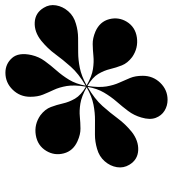

<svg xmlns="http://www.w3.org/2000/svg" viewBox="16 -848 654 727"><g transform="rotate(-90 343.5 -485.0)"><path d="M261.5 -277Q269.5 -305 286.2 -327.2Q303 -349.5 321.8 -371Q340.5 -392.5 356 -418.8Q371.5 -445 377.5 -481Q331.5 -454 305.2 -424.5Q279 -395 258 -366.5Q237 -338 207 -313.5Q173.5 -287.5 137.5 -289.2Q101.5 -291 82.5 -323Q69.5 -344.5 73.5 -369.8Q77.5 -395 95.8 -416Q114 -437 143 -445Q170 -453 196.5 -453Q223 -453 251 -452.8Q279 -452.5 310 -458.5Q341 -464.5 376 -484.5Q341 -504 314.2 -508.2Q287.5 -512.5 264.8 -510.2Q242 -508 219.8 -507.8Q197.5 -507.5 172 -519Q135 -535.5 125.8 -570.8Q116.5 -606 135 -637Q155 -670.5 195.2 -677Q235.5 -683.5 270 -659.5Q293 -642 301.2 -620Q309.5 -598 314.8 -574.5Q320 -551 333 -528.5Q346 -506 378.5 -487Q385.5 -531.5 380.8 -559.8Q376 -588 366.2 -608.8Q356.5 -629.5 348.2 -649.8Q340 -670 340 -698Q340 -737 366.8 -764.5Q393.5 -792 431 -792Q464.5 -792 486.8 -767Q509 -742 498 -693Q491.5 -665 475.2 -642.8Q459 -620.5 439.8 -598.8Q420.5 -577 404.5 -550.8Q388.5 -524.5 382 -488Q428 -515 454.2 -544.8Q480.5 -574.5 501.5 -603.2Q522.5 -632 552.5 -656.5Q586 -683 622 -681Q658 -679 677 -647Q690.5 -625.5 686.2 -600.2Q682 -575 663.8 -554Q645.5 -533 616.5 -525Q590 -517 563.2 -516.8Q536.5 -516.5 508.2 -516.5Q480 -516.5 449.2 -510.2Q418.5 -504 383 -484.5Q418 -464.5 445 -460.5Q472 -456.5 494.5 -458.8Q517 -461 539.2 -461.5Q561.5 -462 587.5 -451Q624.5 -434.5 633.8 -399.2Q643 -364 624.5 -333Q604.5 -300 564.5 -294.2Q524.5 -288.5 490.5 -312Q467.5 -329.5 459 -351Q450.5 -372.5 445 -395.5Q439.5 -418.5 426.5 -440.5Q413.5 -462.5 381 -481.5Q374.5 -437.5 379.2 -409.5Q384 -381.5 393.5 -360.8Q403 -340 411.2 -320Q419.5 -300 419.5 -272Q419.5 -233 392.8 -205.5Q366 -178 328.5 -178Q306 -178 287.2 -189.5Q268.5 -201 260.2 -223Q252 -245 261.5 -277Z"/></g></svg>

Font: Bodoni* 48pt
Style: Bold Italic
Weight: 700
Italic angle: -13°
Version: Version 2.3